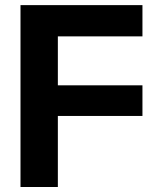

<svg xmlns="http://www.w3.org/2000/svg" viewBox="-20 -748 635 768"><path d="M62 0V-727.5H549.8V-602.5H211.4V-406.7H549.8V-284.2H211.4V0Z"/></svg>

Font: Inter 20pt
Style: Bold
Weight: 700
Version: Version 4.001;git-66647c0bb